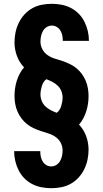

<svg xmlns="http://www.w3.org/2000/svg" viewBox="-20 -843 540 1006"><path d="M248 143Q222 143 196.5 138Q171 133 148 121Q125 109 107 90.5Q89 72 77.5 49Q66 26 60 0.5Q54 -25 54 -51H191Q191 -37 193.5 -23.5Q196 -10 203 2Q210 14 222 21.5Q234 29 248 29Q263 29 275.5 21Q288 13 295 0.5Q302 -12 305 -26.5Q308 -41 308 -55Q308 -76 298 -95Q288 -114 270.5 -126Q253 -138 233 -144Q213 -150 193.5 -156.5Q174 -163 155 -172Q136 -181 120 -194Q104 -207 91.5 -224Q79 -241 71 -260Q63 -279 59.5 -299.5Q56 -320 56 -341Q56 -361 59 -381Q62 -401 68 -420Q74 -439 83.5 -457Q93 -475 106 -490Q81 -516 68.5 -550.5Q56 -585 56 -621Q56 -648 61.5 -674Q67 -700 78.5 -723.5Q90 -747 108 -767Q126 -787 149.5 -800Q173 -813 199 -818Q225 -823 252 -823Q278 -823 303.5 -818Q329 -813 352 -801Q375 -789 393 -770.5Q411 -752 422.5 -729Q434 -706 440 -680.5Q446 -655 446 -629H309Q309 -643 306.5 -656.5Q304 -670 297 -682Q290 -694 278 -701.5Q266 -709 252 -709Q237 -709 224.5 -701Q212 -693 205 -680.5Q198 -668 195 -653.5Q192 -639 192 -625Q192 -604 202 -585Q212 -566 229.5 -554Q247 -542 267 -536Q287 -530 306.5 -523.5Q326 -517 345 -508Q364 -499 380 -486Q396 -473 408.5 -456Q421 -439 429 -420Q437 -401 440.5 -380.5Q444 -360 444 -339Q444 -319 441 -299Q438 -279 432 -260Q426 -241 416.5 -223Q407 -205 394 -190Q419 -164 431.5 -129.5Q444 -95 444 -59Q444 -32 438.5 -6Q433 20 421.5 43.5Q410 67 392 87Q374 107 350.5 120Q327 133 301 138Q275 143 248 143ZM277 -252Q286 -258 292 -268Q298 -278 301 -288.5Q304 -299 306 -310Q308 -321 308 -332Q308 -349 301.5 -365.5Q295 -382 282.5 -394Q270 -406 254.5 -414Q239 -422 223 -428Q223 -428 223 -428Q223 -428 223 -428Q214 -422 208 -412Q202 -402 199 -391.5Q196 -381 194 -370Q192 -359 192 -348Q192 -331 198.5 -314.5Q205 -298 217.5 -286Q230 -274 245.5 -266Q261 -258 277 -252Q277 -252 277 -252Q277 -252 277 -252Z"/></svg>

Font: Iosevka SS04 Heavy
Style: Regular
Weight: 900
Monospace: yes
Designer: Belleve Invis
Foundry: Belleve Invis
Version: Version 19.0.0; ttfautohint (v1.8.4)